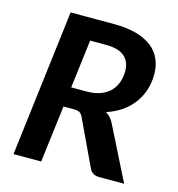

<svg xmlns="http://www.w3.org/2000/svg" viewBox="-99 -734 761 821"><g transform="rotate(15 281.5 -324.0)"><path d="M188 -252 156.7 0H34.2L113.3 -648.4H305.7Q364.3 -648.4 406.2 -636.2Q448.2 -624 475.1 -602.3Q502 -580.6 514.6 -550.5Q527.3 -520.5 527.3 -484.9Q527.3 -447.8 516.6 -415Q505.9 -382.3 485.6 -355.2Q465.3 -328.1 436 -307.9Q406.7 -287.6 369.6 -275.9Q391.6 -263.2 404.3 -238.3L523.9 0H413.1Q397.5 0 386.7 -6.6Q376 -13.2 370.6 -24.4L273.9 -229.5Q268.6 -241.2 260 -246.6Q251.5 -252 234.4 -252ZM225.1 -553.7 198.7 -339.4H267.1Q302.7 -339.4 328.6 -349.4Q354.5 -359.4 371.1 -376.5Q387.7 -393.6 395.8 -416.7Q403.8 -439.9 403.8 -466.3Q403.8 -507.8 377.2 -530.8Q350.6 -553.7 294.4 -553.7Z"/></g></svg>

Font: Carlito
Style: Bold Italic
Weight: 700
Italic angle: -7°
Designer: Lukasz Dziedzic
Foundry: tyPoland Lukasz Dziedzic
Version: Version 1.104